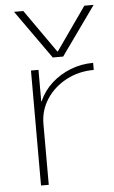

<svg xmlns="http://www.w3.org/2000/svg" viewBox="-55 -828 513 865"><g transform="rotate(-5 201.0 -395.0)"><path d="M42 -790H84L221 -595H223L360 -790H402L245 -570H198ZM95 0V-520H129V-378H131Q151 -424 188.5 -458Q226 -492 274.5 -511Q323 -530 377 -530V-498Q309 -498 252.5 -468Q196 -438 163 -387.5Q130 -337 130 -275V0Z"/></g></svg>

Font: M PLUS 1 ExtraLight
Style: Regular
Weight: 250
Version: Version 1.001